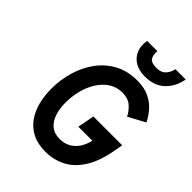

<svg xmlns="http://www.w3.org/2000/svg" viewBox="-262 -1062 1204 1204"><g transform="rotate(45 340.0 -459.5)"><path d="M362.5 12Q293.5 12 245.2 -12.8Q197 -37.5 166.8 -80.5Q136.5 -123.5 122.8 -178.5Q109 -233.5 109 -294Q109 -374.5 131.2 -449.5Q153.5 -524.5 197.2 -583.8Q241 -643 305.2 -677.5Q369.5 -712 453.5 -712Q520 -712 564.5 -689.2Q609 -666.5 637 -632.8Q665 -599 680.5 -566L569 -506Q552 -541 522 -566.8Q492 -592.5 442.5 -592.5Q392 -592.5 353 -567Q314 -541.5 287.2 -499Q260.5 -456.5 247 -403.8Q233.5 -351 233.5 -296Q233.5 -244.5 247 -201.8Q260.5 -159 290.2 -133.5Q320 -108 368.5 -108Q426 -108 464.2 -141.8Q502.5 -175.5 517.5 -229L521 -245.5H397.5L419 -357.5H674.5L667.5 -319Q647.5 -194.5 602.2 -122.2Q557 -50 495 -19Q433 12 362.5 12ZM468 -762.5Q419.5 -762.5 383.2 -783Q347 -803.5 330.2 -841.5Q313.5 -879.5 322 -931H413Q410 -890 424.5 -871Q439 -852 482.5 -852Q525 -852 546.2 -876Q567.5 -900 573 -931H664.5Q651.5 -858 602.5 -810.2Q553.5 -762.5 468 -762.5Z"/></g></svg>

Font: Overpass
Style: Bold Italic
Weight: 700
Italic angle: -10°
Designer: Delve Withrington, Dave Bailey, Thomas Jockin
Foundry: Delve Fonts LLC
Version: Version 4.000; ttfautohint (v1.8.3)